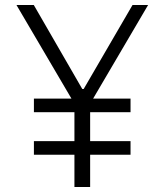

<svg xmlns="http://www.w3.org/2000/svg" viewBox="-20 -750 660 770"><path d="M116 -129.5V-184H503.5V-129.5ZM116 -300V-354.5H503.5V-300ZM278.5 0V-374.5H341.5V0ZM115.5 -730 310 -393H315.5L511.5 -730H574L335.5 -324H284.5L46 -730Z"/></svg>

Font: Monaspace Xenon Var ExtraLight
Style: Regular
Weight: 200
Designer: Riley Cran and the Lettermatic Team
Version: Version 1.200 (Monaspace Xenon Var)